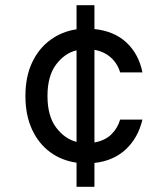

<svg xmlns="http://www.w3.org/2000/svg" viewBox="-20 -720 640 740"><path d="M275 0V-93Q218 -101 173.5 -133.5Q129 -166 103.5 -221Q78 -276 78 -350Q78 -424 103.5 -478.5Q129 -533 174 -566Q219 -599 275 -607V-700H344V-608Q421 -600 468 -555.5Q515 -511 529 -441H443Q433 -475 407.5 -498Q382 -521 344 -528V-171Q384 -178 408.5 -201.5Q433 -225 443 -259H529Q512 -188 464.5 -144Q417 -100 344 -92V0ZM163 -350Q163 -273 196 -229Q229 -185 275 -173V-526Q229 -515 196 -471Q163 -427 163 -350Z"/></svg>

Font: DM Mono
Style: Regular
Weight: 400
Designer: Colophon Foundry
Foundry: Colophon Foundry
Version: Version 1.000; ttfautohint (v1.8.2.53-6de2)